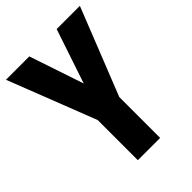

<svg xmlns="http://www.w3.org/2000/svg" viewBox="-208 -813 913 913"><g transform="rotate(-45 248.5 -357.0)"><path d="M249 -440 157 -714H0L173 -270V0H323V-275L497 -714H341Z"/></g></svg>

Font: Noto Sans Gujarati UI ExtraCondensed ExtraBold
Style: Regular
Weight: 800
Width: 2
Designer: Jelle Bosma - Monotype Design Team, Universal Thirst
Foundry: Monotype Imaging Inc.
Version: Version 2.106